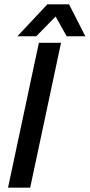

<svg xmlns="http://www.w3.org/2000/svg" viewBox="-20 -864 413 884"><path d="M17 0 159 -667H261L119 0ZM60 -697 198 -844H298L373 -697H287L236 -788L147 -697Z"/></svg>

Font: Epunda Sans Medium
Style: Italic
Weight: 500
Italic angle: -12.0243°
Designer: Simon Atzbach
Foundry: typofactur
Version: Version 2.204; ttfautohint (v1.8.4.7-5d5b)